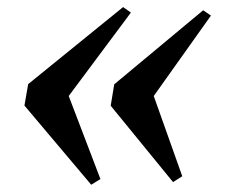

<svg xmlns="http://www.w3.org/2000/svg" viewBox="-20 -579 634 542"><path d="M327.5 -559 349.5 -543.5 174 -308 263.5 -73.5 237.5 -57.5 49 -281 59.5 -341.5ZM553.5 -550 575.5 -535 414 -308 494.5 -81.5 468.5 -65 292.5 -280.5 302.5 -341Z"/></svg>

Font: Merriweather 120pt ExtraBold
Style: Italic
Weight: 800
Italic angle: -7.8°
Version: Version 2.101